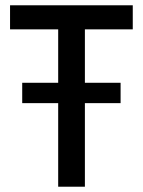

<svg xmlns="http://www.w3.org/2000/svg" viewBox="-20 -706 541 726"><path d="M200 0V-316H64V-393H200V-595H18V-686H482V-595H301V-393H436V-316H301V0Z"/></svg>

Font: Archivo Narrow Medium
Style: Regular
Weight: 500
Designer: Hector Gatti
Foundry: Omnibus-Type
Version: Version 3.002